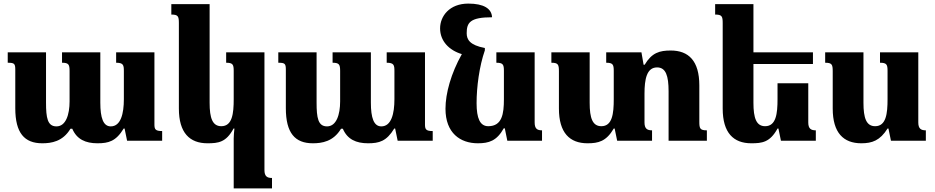

<svg xmlns="http://www.w3.org/2000/svg" viewBox="-20 -783 5199 1068"><path d="M626 -492V-434C666 -434 669 -421 669 -388V-231C669 -151 652 -80 596 -80C554 -80 538 -128 538 -212V-492H325V-434C362 -434 367 -424 367 -388V-219C367 -145 346 -80 294 -80C244 -80 236 -128 236 -212V-492H23V-434C60 -434 65 -429 65 -395V-181C65 -43 116 14 215 14C265 14 329 5 372 -67H382C407 -8 456 14 522 14C584 14 625 3 668 -68H673L687 0H882V-54C844 -54 839 -64 839 -91V-492Z M1280 265H1493V207C1466 207 1451 198 1451 163V-492H1238V-434C1275 -434 1280 -424 1280 -389V-231C1280 -151 1272 -81 1211 -81C1162 -81 1146 -126 1146 -211V-760H933V-702C971 -702 975 -692 975 -654V-179C975 -44 1035 14 1134 14C1194 14 1238 9 1279 -68H1284C1282 -49 1280 -31 1280 -13Z M2131 -492V-434C2171 -434 2174 -421 2174 -388V-231C2174 -151 2157 -80 2101 -80C2059 -80 2043 -128 2043 -212V-492H1830V-434C1867 -434 1872 -424 1872 -388V-219C1872 -145 1851 -80 1799 -80C1749 -80 1741 -128 1741 -212V-492H1528V-434C1565 -434 1570 -429 1570 -395V-181C1570 -43 1621 14 1720 14C1770 14 1834 5 1877 -67H1887C1912 -8 1961 14 2027 14C2089 14 2130 3 2173 -68H2178L2192 0H2387V-54C2349 -54 2344 -64 2344 -91V-492Z M2782 -69H2788L2802 0H2995V-58C2968 -58 2954 -67 2954 -102V-492H2741V-434C2778 -434 2783 -424 2783 -389V-231C2783 -150 2773 -81 2696 -81C2650 -81 2631 -125 2631 -209C2631 -299 2646 -414 2677 -503V-516C2592 -532 2576 -564 2576 -598C2576 -656 2593 -687 2717 -687C2715 -735 2671 -763 2585 -763C2480 -763 2428 -693 2428 -625C2428 -555 2478 -503 2549 -482C2489 -375 2458 -264 2458 -178C2458 -43 2540 14 2638 14C2699 14 2743 1 2782 -69Z M3870 -106V-308C3870 -445 3810 -502 3711 -502C3649 -502 3606 -490 3566 -423H3560L3548 -492H3352V-434C3389 -434 3394 -424 3394 -389V-231C3394 -151 3386 -81 3325 -81C3276 -81 3260 -126 3260 -211V-492H3047V-434C3085 -434 3089 -424 3089 -386V-179C3089 -44 3149 14 3248 14C3308 14 3352 4 3394 -68H3399L3413 0H3607V-58C3580 -58 3565 -67 3565 -102V-261C3565 -342 3577 -408 3635 -408C3684 -408 3699 -361 3699 -275V0H3912V-58C3874 -58 3870 -68 3870 -106Z M4305 -68H4310L4324 0H4518V-58C4491 -58 4476 -67 4476 -102V-320H4305V-231C4305 -151 4297 -81 4236 -81C4187 -81 4171 -126 4171 -211V-427H4502V-492H4171V-760H3958V-702C3996 -702 4000 -692 4000 -654V-179C4000 -44 4060 14 4159 14C4219 14 4263 9 4305 -68Z M4771 14C4831 14 4875 -1 4917 -68H4922L4936 0H5130V-58C5103 -58 5088 -67 5088 -102V-492H4875V-434C4912 -434 4917 -424 4917 -389V-231C4917 -151 4909 -81 4848 -81C4799 -81 4783 -126 4783 -211V-492H4570V-434C4608 -434 4612 -424 4612 -386V-179C4612 -44 4672 14 4771 14Z"/></svg>

Font: Noto Serif Armenian Extra
Style: Regular
Weight: 800
Designer: Monotype Design Team
Foundry: Monotype Imaging Inc.
Version: Version 1.901